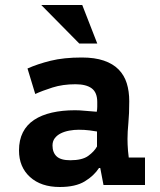

<svg xmlns="http://www.w3.org/2000/svg" viewBox="-20 -740 640 768"><path d="M90 -466Q130 -484 182.5 -497Q235 -510 307 -510Q359 -510 395.5 -497.5Q432 -485 454.5 -462Q477 -439 487 -407Q497 -375 497 -335Q497 -284 493.5 -248Q490 -212 490 -184Q490 -163 492 -137Q494 -123 495 -110H560V0H394L381 -68H376Q356 -37 319 -14.5Q282 8 219 8Q144 8 100 -32Q56 -72 56 -138Q56 -180 71.5 -210.5Q87 -241 116.5 -260.5Q146 -280 187.5 -289.5Q229 -299 280 -299Q298 -299 318 -297Q338 -295 367 -293Q369 -303 369 -313V-332Q369 -370 347 -386.5Q325 -403 282 -403Q231 -403 190 -390Q149 -377 121 -364ZM261 -99Q309 -99 333 -116.5Q357 -134 368 -154V-214Q358 -216 338 -218.5Q318 -221 295 -221Q276 -221 257 -217.5Q238 -214 223 -206.5Q208 -199 199 -187Q190 -175 190 -158Q190 -130 206.5 -114.5Q223 -99 261 -99ZM369 -566H297L145 -720H309Z"/></svg>

Font: PT Mono
Style: Bold
Weight: 700
Monospace: yes
Designer: A.Korolkova, I.Chaeva
Foundry: ParaType Ltd
Version: Version 1.000 OFL